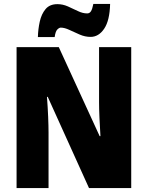

<svg xmlns="http://www.w3.org/2000/svg" viewBox="-20 -953 749 973"><path d="M645 0H431L222 -462H218Q222 -410 224 -362Q226 -314 226 -281V0H64V-714H278L485 -263H489Q486 -311 484 -356.5Q482 -402 482 -436V-714H645ZM172 -765Q173 -805 181.5 -843.5Q190 -882 211 -907Q232 -932 271 -932Q298 -932 324 -920.5Q350 -909 374.5 -897Q399 -885 422 -885Q434 -885 441 -896Q448 -907 453 -933H538Q536 -849 508 -807.5Q480 -766 439 -766Q411 -766 383.5 -778Q356 -790 331.5 -801.5Q307 -813 288 -813Q280 -813 270.5 -803.5Q261 -794 257 -765Z"/></svg>

Font: Noto Sans Malayalam Condensed Black
Style: Regular
Weight: 900
Width: 3
Designer: Jelle Bosma - Monotype Design Team
Foundry: Monotype Imaging Inc.
Version: Version 2.104; ttfautohint (v1.8.4.7-5d5b)